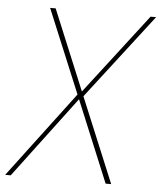

<svg xmlns="http://www.w3.org/2000/svg" viewBox="-69 -749 668 794"><g transform="rotate(5 264.5 -352.0)"><path d="M399 0 259 -338 5 0H-18L251 -357L107 -704H130L268 -371L524 -704H547L276 -352L422 0Z"/></g></svg>

Font: Poppins Thin
Style: Italic
Weight: 250
Italic angle: -10°
Designer: Ninad Kale (Devanagari), Jonny Pinhorn (Latin)
Foundry: Indian Type Foundry
Version: Version 3.200;PS 1.000;hotconv 16.6.54;makeotf.lib2.5.65590